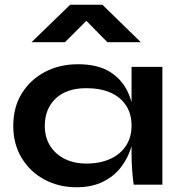

<svg xmlns="http://www.w3.org/2000/svg" viewBox="-20 -779 763 810"><path d="M302 11Q228 11 167.5 -21.5Q107 -54 71.5 -112.5Q36 -171 36 -248Q36 -327 72 -385Q108 -443 169.5 -475.5Q231 -508 309 -508Q395 -508 447.5 -473.5Q500 -439 524 -380Q548 -321 548 -248Q548 -204 534 -158.5Q520 -113 491 -74.5Q462 -36 415 -12.5Q368 11 302 11ZM344 -89Q403 -89 446 -109Q489 -129 512 -165Q535 -201 535 -248Q535 -299 511.5 -334.5Q488 -370 445.5 -388.5Q403 -407 344 -407Q261 -407 215 -363.5Q169 -320 169 -248Q169 -200 191 -164.5Q213 -129 252.5 -109Q292 -89 344 -89ZM535 -497H665V0H544Q544 0 541.5 -19.5Q539 -39 537 -69Q535 -99 535 -128ZM412 -759 574 -601H433L303 -733L385 -732L254 -601H113L276 -759Z"/></svg>

Font: Syne
Style: Bold
Weight: 700
Designer: Lucas Descroix
Foundry: Bonjour Monde
Version: Version 2.200